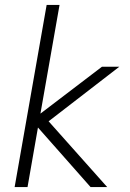

<svg xmlns="http://www.w3.org/2000/svg" viewBox="-20 -754 525 774"><path d="M168 -734H220L143 -296L391 -485H461L176 -265L412 0H345L133 -240L91 0H39Z"/></svg>

Font: Niramit ExtraLight
Style: Italic
Weight: 200
Italic angle: -10°
Designer: Katatrad Aksorn Co.,Ltd.
Foundry: Cadson Demak Co.,Ltd.
Version: Version 1.000; ttfautohint (v1.6)